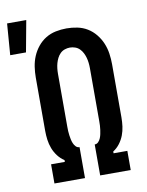

<svg xmlns="http://www.w3.org/2000/svg" viewBox="-136 -882 726 947"><g transform="rotate(-10 227.0 -409.0)"><path d="M-46 -661 -34 -818H62L33 -661ZM59 0V-96H128V-105Q109 -117 95 -135.5Q81 -154 73 -175Q65 -196 62 -218.5Q59 -241 59 -264V-530Q59 -557 63 -584Q67 -611 77.5 -636Q88 -661 105.5 -682.5Q123 -704 146 -718Q169 -732 196 -737.5Q223 -743 250 -743Q277 -743 304 -737.5Q331 -732 354 -718Q377 -704 394.5 -682.5Q412 -661 422.5 -636Q433 -611 437 -584Q441 -557 441 -530V-264Q441 -241 438 -218.5Q435 -196 427 -175Q419 -154 405 -135.5Q391 -117 372 -105V-96H441V0H288V-155Q299 -155 306.5 -163Q314 -171 318 -181Q322 -191 324 -201Q326 -211 327.5 -221.5Q329 -232 329.5 -242.5Q330 -253 330 -264V-530Q330 -543 328.5 -556.5Q327 -570 323.5 -582.5Q320 -595 314 -607Q308 -619 298.5 -628.5Q289 -638 276 -642.5Q263 -647 250 -647Q237 -647 224 -642.5Q211 -638 201.5 -628.5Q192 -619 186 -607Q180 -595 176.5 -582.5Q173 -570 171.5 -556.5Q170 -543 170 -530V-264Q170 -253 170.5 -242.5Q171 -232 172.5 -221.5Q174 -211 176 -201Q178 -191 182 -181Q186 -171 193.5 -163Q201 -155 212 -155V0Z"/></g></svg>

Font: Iosevka SS18
Style: Bold
Weight: 700
Monospace: yes
Designer: Belleve Invis
Foundry: Belleve Invis
Version: Version 25.1.1; ttfautohint (v1.8.4)